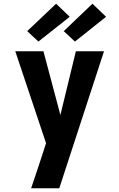

<svg xmlns="http://www.w3.org/2000/svg" viewBox="-20 -795 640 1030"><path d="M147 215Q163 168 178.5 121.5Q194 75 209 29L227 -27L62 -520H213L304 -178L387 -520H538L298 215ZM382 -572 322 -628 476 -775 549 -705ZM186 -572 126 -628 281 -775 354 -705Z"/></svg>

Font: Iosevka Aile Heavy
Style: Regular
Weight: 900
Designer: Belleve Invis
Foundry: Belleve Invis
Version: Version 31.1.0; ttfautohint (v1.8.4)